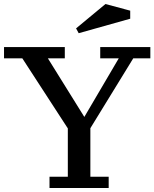

<svg xmlns="http://www.w3.org/2000/svg" viewBox="-20 -934 767 954"><path d="M478 -700H727V-644H642L429 -297V-56H520V0H226V-56H317V-296L91 -644H0V-700H302V-644H218L399 -353L570 -644H478ZM504 -914 627 -881V-841L371 -769L358 -793Z"/></svg>

Font: PT Serif Caption
Style: Regular
Weight: 400
Designer: A.Korolkova, O.Umpeleva, V.Yefimov
Foundry: ParaType Ltd
Version: Version 1.000W OFL